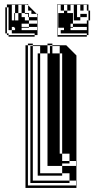

<svg xmlns="http://www.w3.org/2000/svg" viewBox="-20 -922 462 942"><path d="M177 -264H165V-312H141V-300H129V-324H141V-312H177V-300H273V-180H285V-300H213V-420H177V-408H165V-456H141V-444H129V-468H141V-456H177V-420H273V-300H285V-420H213V-540H177V-504H165V-552H141V-540H129V-564H141V-552H177V-540H273V-420H285V-540H213V-660H177V-696H141V-700H117V-708H141V-700H213V-660H273V-540H285V-660H273V-696H237V-700H213V-708H237V-700H305L355 -650V-132H357V-108H355V-132H321V-168H285V-180H213V-300H177ZM237 -684H225V-696H237ZM141 -684H129V-696H141ZM177 -648H165V-660H177ZM141 -60H129V-84H141V-72H285V-60H165V-72H141ZM321 -24H129V-36H321ZM141 -660H129V-684H141ZM237 -660H225V-684H237ZM177 -600H165V-648H141V-636H129V-660H141V-648H177ZM141 -612H129V-636H141ZM177 -552H165V-600H141V-588H129V-612H141V-600H177ZM141 -564H129V-588H141ZM141 -516V-540H129V-516ZM177 -456H165V-504H141V-492H129V-516H141V-504H177ZM141 -468H129V-492H141ZM141 -420V-444H129V-420ZM177 -360H165V-408H141V-396H129V-420H141V-408H177ZM141 -372H129V-396H141ZM177 -312H165V-360H141V-348H129V-372H141V-360H177ZM141 -324H129V-348H141ZM141 -276V-300H129V-276ZM177 -216H165V-264H141V-252H129V-276H141V-264H177ZM141 -228H129V-252H141ZM141 -180V-204H129V-180ZM141 -156H129V-180H141V-168H177V-120H165V-168H141ZM141 -132H129V-156H141ZM141 -108H129V-132H141V-120H177V-72H165V-120H141ZM141 -84H129V-108H141ZM177 -168H165V-216H141V-204H129V-228H141V-216H177V-180H273V-168H285V-132H321V-120H285V-108H355V-36H357V-12H355V-36H321V-72H285V-108H213V-180H177ZM141 -60V-36H129V-60ZM105 0V-700H117V-12H355V0ZM278 -886H264V-870H278ZM22 -854V-870H14V-854ZM278 -886V-900H264V-886ZM294 -870H264V-854H266V-858H294ZM22 -838V-854H14V-838ZM54 -854H50V-858H54ZM166 -806H164V-822H122V-838H118V-854H102V-858H86V-900H70V-902H86V-900H102V-858H122V-854H134V-870H118V-896L114 -900H102V-902H118V-896L160 -854H166V-838H164V-850L160 -854H122V-838H164V-822H166ZM326 -774H406V-790H338V-806H326V-790H338V-786H326ZM266 -786V-790H264V-774H294V-786ZM22 -806V-822H14V-806ZM422 -822H414V-870H406V-900H390V-902H406V-900H414V-870H422ZM374 -902V-900H390V-870H374V-900H358V-902ZM264 -854V-838H266V-854ZM22 -822V-838H14V-822ZM54 -838H50V-854H54ZM342 -838H338V-822H342ZM406 -838H374V-854H406ZM54 -822H50V-838H54ZM264 -822V-806H266V-822ZM264 -806V-790H266V-806ZM266 -822V-838H264V-822ZM22 -790V-806H14V-790ZM22 -790H14V-774H22ZM38 -790V-774H54V-786H50V-790ZM278 -758V-774H264V-758ZM14 -750V-758H6V-886H14V-870H22V-886H14V-900H38V-822H70V-858H54V-900H38V-902H54V-900H70V-858H86V-838H102V-822H122V-806H164V-790H166V-774H164V-790H122V-806H86V-790H122V-786H86V-774H164V-750H150V-758H38V-774H14V-758H22V-750H150V-742H22V-750ZM264 -750H406V-742H262V-902H278V-900H294V-870H310V-900H294V-902H310V-900H326V-870H310V-858H338V-838H342V-900H326V-902H342V-900H358V-838H374V-822H338V-806H406V-822H414V-750H406V-758H264Z"/></svg>

Font: Rubik Broken Fax
Style: Regular
Weight: 400
Designer: Hubert and Fischer, NaN
Foundry: Hubert and Fischer, NaN
Version: Version 2.201